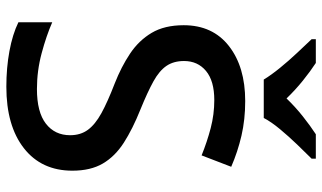

<svg xmlns="http://www.w3.org/2000/svg" viewBox="-220 -760 991 590"><g transform="rotate(90 275.0 -465.5)"><path d="M505 -193Q505 -98 436 -44Q367 10 247 10Q189 10 137.5 0.5Q86 -9 49 -27V-131Q90 -113 144 -98.5Q198 -84 254 -84Q325 -84 360.5 -111.5Q396 -139 396 -186Q396 -218 379.5 -240.5Q363 -263 328.5 -282Q294 -301 237 -323Q186 -343 145.5 -370Q105 -397 81.5 -436.5Q58 -476 58 -535Q58 -624 122 -674Q186 -724 291 -724Q348 -724 397.5 -712.5Q447 -701 493 -681L458 -590Q416 -607 374 -618Q332 -629 288 -629Q229 -629 198.5 -603.5Q168 -578 168 -536Q168 -504 183 -482Q198 -460 230.5 -442Q263 -424 317 -402Q377 -378 419 -351Q461 -324 483 -286.5Q505 -249 505 -193ZM225 -781Q211 -804 189 -831Q167 -858 143 -883.5Q119 -909 101 -928V-941H174Q200 -924 228.5 -901Q257 -878 283 -851Q309 -878 338 -901Q367 -924 393 -941H468V-928Q449 -909 424.5 -883.5Q400 -858 377.5 -831Q355 -804 343 -781Z"/></g></svg>

Font: Noto Sans Sora Sompeng Medium
Style: Regular
Weight: 500
Designer: Monotype Design Team. David Williams.
Foundry: Monotype Imaging Inc.
Version: Version 2.101; ttfautohint (v1.8.4.7-5d5b)